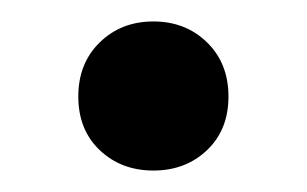

<svg xmlns="http://www.w3.org/2000/svg" viewBox="-20 -147 286 179"><path d="M123 12Q93 12 73 -7Q53 -26 53 -57Q53 -88 73 -107.5Q93 -127 123 -127Q153 -127 173 -107.5Q193 -88 193 -57Q193 -26 173 -7Q153 12 123 12Z"/></svg>

Font: Ubuntu Sans Medium
Style: Regular
Weight: 500
Designer: Dalton Maag Ltd
Foundry: Dalton Maag Ltd
Version: Version 1.006; ttfautohint (v1.8.4.7-5d5b)